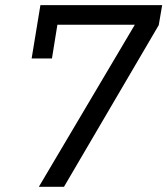

<svg xmlns="http://www.w3.org/2000/svg" viewBox="-20 -718 643 738"><path d="M225.9 0 590.2 -621.4 603.3 -698.2H135.3L101.6 -493.3H179.7L200.6 -622.9H498.2L129.3 0Z"/></svg>

Font: Margiela Mono Italic Text It
Style: Regular
Weight: 400
Designer: Mike Abbink, Paul van der Laan, Pieter van Rosmalen
Foundry: Bold Monday
Version: Version 2.003 2021